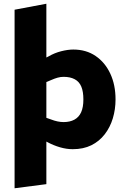

<svg xmlns="http://www.w3.org/2000/svg" viewBox="-20 -790 674 1027"><path d="M369 8Q336 8 301.5 -2Q267 -12 235 -29L179 -59L219 -163L253 -151Q271 -144 288 -140.5Q305 -137 320 -137Q354 -137 378 -150Q402 -163 414 -189.5Q426 -216 426 -258Q426 -300 415 -326.5Q404 -353 380 -366Q356 -379 320 -379Q304 -379 288 -374.5Q272 -370 254 -362L218 -347L184 -460L241 -489Q272 -507 307.5 -516Q343 -525 372 -525Q441 -525 491.5 -490.5Q542 -456 570 -396Q598 -336 598 -258Q598 -205 583.5 -157Q569 -109 540 -71.5Q511 -34 468.5 -13Q426 8 369 8ZM58 217V-738L228 -770V195Z"/></svg>

Font: REM Medium
Style: Bold
Weight: 700
Version: Version 1.005;gftools[0.9.28]